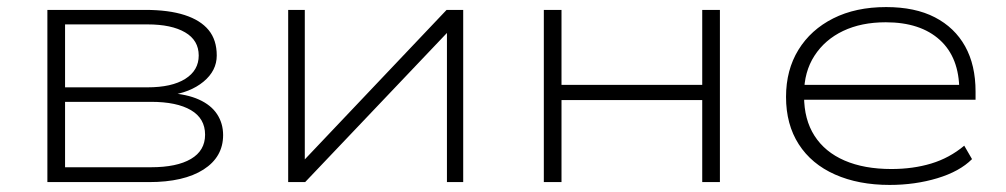

<svg xmlns="http://www.w3.org/2000/svg" viewBox="-20 -515 2845 543"><path d="M114 0V-487H391Q457 -487 502 -472.5Q547 -458 570 -430Q593 -402 593 -358Q593 -315 555.5 -284Q518 -253 457 -245V-252Q508 -249 542.5 -233.5Q577 -218 594 -192Q611 -166 611 -133Q611 -71 555.5 -35.5Q500 0 401 0ZM164 -42H407Q480 -42 520 -65.5Q560 -89 560 -134Q560 -180 520 -203.5Q480 -227 407 -227H164ZM164 -268H397Q466 -268 504 -292Q542 -316 542 -358Q542 -401 503.5 -423.5Q465 -446 397 -446H164Z M795 0V-487H842V-60H838L1243 -487H1290V0H1244V-426H1248L843 0Z M1518 0V-487H1568V-275H1966V-487H2016V0H1966V-232H1568V0Z M2496 8Q2408 8 2341.5 -21.5Q2275 -51 2239 -107Q2203 -163 2203 -241Q2203 -317 2238 -374Q2273 -431 2336.5 -463Q2400 -495 2486 -495Q2568 -495 2624 -466Q2680 -437 2709.5 -384Q2739 -331 2739 -256V-233H2233V-275H2717L2693 -259Q2693 -352 2638 -402Q2583 -452 2485 -452Q2416 -452 2364.5 -427.5Q2313 -403 2283.5 -357.5Q2254 -312 2254 -250V-243Q2254 -177 2283.5 -131Q2313 -85 2368.5 -61Q2424 -37 2501 -37Q2562 -37 2613.5 -52.5Q2665 -68 2707 -103L2729 -65Q2694 -30 2631 -11Q2568 8 2496 8Z"/></svg>

Font: Nunito Sans 10pt Expanded ExtraLight
Style: Regular
Weight: 250
Width: 7
Designer: Vernon Adams
Foundry: Vernon Adams
Version: Version 3.101;gftools[0.9.27]